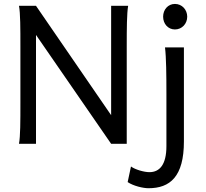

<svg xmlns="http://www.w3.org/2000/svg" viewBox="-20 -743 1063 992"><path d="M554.2 0H634.8V-500.5C634.8 -596.7 635.3 -673.8 642.1 -712.9H554.2V-147.9L166 -712.9H78.1C85.4 -673.8 85.4 -596.7 85.4 -500.5V-212.4C85.4 -116.2 85.4 -39.1 78.1 0H166V-562.5ZM930.2 -498H832.5C838.9 -446.8 839.8 -354 839.8 -258.8V12.2C839.8 108.4 804.2 146.5 752 146.5C724.6 146.5 678.2 133.3 656.7 117.2L639.6 197.8C668.9 217.8 719.7 229.5 747.1 229.5C858.4 229.5 930.2 169.9 930.2 -12.2ZM822.8 -656.7C822.8 -620.6 847.7 -590.8 883.8 -590.8C920.4 -590.8 947.3 -620.6 947.3 -656.7C947.3 -692.9 920.4 -722.7 883.8 -722.7C847.7 -722.7 822.8 -692.9 822.8 -656.7Z"/></svg>

Font: Andika
Style: Regular
Weight: 400
Designer: Victor Gaultney, Annie Olsen, Julie Remington, Don Collingsworth, Eric Hays
Foundry: SIL International
Version: Version 1.000